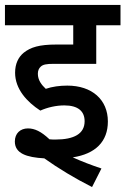

<svg xmlns="http://www.w3.org/2000/svg" viewBox="-20 -642 507 776"><path d="M240 -216C296 -216 322 -192 322 -152C322 -101 279 -78 204 -78C197 -78 189 -78 180 -79C146 -111 120 -123 93 -123C62 -123 40 -103 40 -70C40 -22 87 -6 159 -2C215 38 281 78 352 114L390 39C351 26 309 10 274 -6C366 -20 416 -70 416 -151C416 -239 352 -296 252 -296C222 -296 191 -292 165 -283C148 -299 133 -318 133 -344C133 -356 137 -366 145 -373C154 -381 166 -384 198 -384H369V-540H467V-622H0V-540H276V-462H208C138 -462 104 -451 76 -429C54 -411 41 -384 41 -348C41 -282 89 -230 143 -195C172 -208 207 -216 240 -216Z"/></svg>

Font: Noto Sans Devanagari UI SemiCondensed Medium
Style: Regular
Weight: 500
Width: 4
Designer: Jelle Bosma - Monotype Design Team
Foundry: Monotype Imaging Inc.
Version: Version 2.004